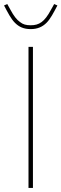

<svg xmlns="http://www.w3.org/2000/svg" viewBox="-33 -930 304 950"><path d="M119 -786C84 -786 61 -797 41 -817C21 -837 6 -867 -13 -903L3 -910L18 -883C35 -851 50 -832 66 -821C81 -809 96 -805 119 -805C140 -805 157 -809 173 -821C188 -832 203 -851 220 -883L235 -910L251 -903C232 -867 217 -837 197 -817C177 -797 152 -786 119 -786ZM108 -698H130V0H108Z"/></svg>

Font: Plexus Sans Thin
Style: Regular
Weight: 250
Version: Version 2.001;PS 002.001;hotconv 1.0.70;makeotf.lib2.5.58329